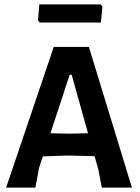

<svg xmlns="http://www.w3.org/2000/svg" viewBox="-20 -859 640 879"><path d="M440 -839 449 -830 442 -756H162L154 -765L160 -839ZM387 -644 584 0H446L430 -84L413 -144L287 -147L176 -143L159 -91L142 0H8L226 -644ZM299 -517 211 -249 297 -247 383 -249 308 -517Z"/></svg>

Font: Alegreya Sans SC
Style: Bold
Weight: 700
Designer: Juan Pablo del Peral
Foundry: Huerta Tipografica
Version: Version 2.007